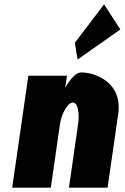

<svg xmlns="http://www.w3.org/2000/svg" viewBox="-20 -860 572 880"><path d="M323 -664 335.5 -587 531.5 -725 457.1 -840ZM212.9 0 254.7 -290C262.1 -341 291.1 -390 313.4 -390C337.5 -390 345.2 -341 337.8 -290L296.1 0H473.1L521.8 -338C542.4 -481 418.1 -528 351.9 -528C328.3 -528 302.6 -499 279.9 -459H279.1L286.9 -513H109.9L35.9 0Z"/></svg>

Font: Blink
Style: Obl
Weight: 400
Designer: Mew Too
Foundry: Cannot Into Space Fonts
Version: Version 001.000